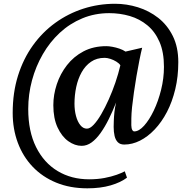

<svg xmlns="http://www.w3.org/2000/svg" viewBox="-20 -774 1022 1044"><path d="M49 -160Q49 -270.5 78 -362.8Q107 -455 159 -527.2Q211 -599.5 281 -650Q351 -700.5 433.5 -727Q516 -753.5 605.5 -753.5Q668.5 -753.5 729.8 -734.5Q791 -715.5 840.5 -676.8Q890 -638 919.8 -578Q949.5 -518 949.5 -436Q949.5 -357.5 933 -289Q916.5 -220.5 887.8 -165.2Q859 -110 821.2 -70.2Q783.5 -30.5 741.2 -9.2Q699 12 655.5 12Q633 12 620.5 -0.8Q608 -13.5 603 -35.2Q598 -57 598 -84Q598 -95.5 598.8 -117Q599.5 -138.5 602.2 -164.8Q605 -191 611.5 -217Q592.5 -169 571.5 -126.5Q550.5 -84 527 -51Q503.5 -18 478 0.5Q452.5 19 424 19Q387 19 351.5 -6.2Q316 -31.5 293 -81Q270 -130.5 270 -202Q270 -259 288.8 -315.8Q307.5 -372.5 344 -419.5Q380.5 -466.5 434.2 -494.8Q488 -523 558 -523Q572 -523 591.2 -519.5Q610.5 -516 629.5 -509.5Q648.5 -503 662.5 -493.5L753 -514.5Q746 -486.5 738 -446.2Q730 -406 722.2 -360.8Q714.5 -315.5 708.2 -271.5Q702 -227.5 698 -191Q694.5 -155 694.2 -131.2Q694 -107.5 694 -93Q694.5 -76 699 -67.8Q703.5 -59.5 710 -59.5Q735.5 -59.5 763.5 -90.5Q791.5 -121.5 816 -172.5Q840.5 -223.5 856 -285.8Q871.5 -348 871.5 -410.5Q871.5 -491 847.2 -546.5Q823 -602 781.2 -636.5Q739.5 -671 686 -686.8Q632.5 -702.5 574 -702.5Q495.5 -702.5 427.5 -674.2Q359.5 -646 305.2 -595.8Q251 -545.5 212.8 -479.2Q174.5 -413 154 -337Q133.5 -261 133.5 -181.5Q133.5 -60 176 25.5Q218.5 111 293.2 156Q368 201 464.5 201Q510 201 548 193.8Q586 186.5 614 176.5Q642 166.5 658.5 157.5L670.5 192Q636.5 218 581.5 234Q526.5 250 455 250Q361 250 286 219.2Q211 188.5 158 133Q105 77.5 77 2.5Q49 -72.5 49 -160ZM385 -210Q385 -174.5 393.2 -143.5Q401.5 -112.5 416.8 -93.5Q432 -74.5 452.5 -74.5Q469.5 -74.5 489.5 -95.8Q509.5 -117 530.5 -153Q551.5 -189 571.5 -233.8Q591.5 -278.5 607.8 -326.2Q624 -374 634.5 -419Q627.5 -430 612.2 -439.2Q597 -448.5 579.8 -454Q562.5 -459.5 549 -459.5Q506 -459.5 475 -438.2Q444 -417 424 -381.2Q404 -345.5 394.5 -301Q385 -256.5 385 -210Z"/></svg>

Font: Merriweather 28pt
Style: Bold Italic
Weight: 700
Italic angle: -7.8°
Version: Version 2.101